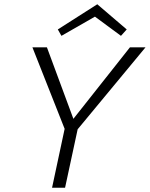

<svg xmlns="http://www.w3.org/2000/svg" viewBox="-20 -880 702 900"><path d="M425 -802 268 -712 251 -742 436 -860 574 -742 547 -712ZM662 -658 344 -274 285 0H224L283 -276L132 -658H200L324 -323L589 -658Z"/></svg>

Font: EauTestText Semilight
Style: Italic
Weight: 300
Italic angle: -12°
Designer: Christian Thalmann (Catharsis Fonts)
Version: Version 0.001;PS 000.001;hotconv 1.0.88;makeotf.lib2.5.64775